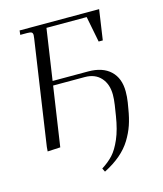

<svg xmlns="http://www.w3.org/2000/svg" viewBox="-130 -797 925 1092"><g transform="rotate(-15 333.0 -251.5)"><path d="M65.9 3.9 67.9 -22 158.2 -637.2Q160.2 -650.9 160.2 -655.8Q160.2 -668.5 153.3 -672.6Q146.5 -676.8 127.9 -676.8H86.9L89.8 -702.1H558.1L532.2 -524.9H507.8L478 -676.8H241.2L196.8 -376H405.8Q490.7 -376 536.9 -332.5Q583 -289.1 583 -210.9Q583 -179.2 578.1 -147.9L571.8 -110.8Q563.5 -59.1 549.6 -18.3Q535.6 22.5 511 62.7Q486.3 103 446.3 137.2Q406.2 171.4 351.1 199.2L340.8 178.2Q380.9 152.8 407.7 123.8Q434.6 94.7 457.8 41Q481 -12.7 493.2 -90.8L502.9 -152.8Q507.8 -186.5 507.8 -211.9Q507.8 -274.4 473.6 -312.3Q439.5 -350.1 378.9 -350.1H192.9L141.1 0Z"/></g></svg>

Font: Dihjauti S
Style: Italic
Weight: 400
Italic angle: -9°
Designer: T. Christopher White
Version: Version 3.0.0